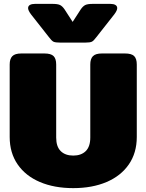

<svg xmlns="http://www.w3.org/2000/svg" viewBox="-20 -956 756 991"><path d="M232 -765 140 -882Q125 -902 125 -914Q125 -925 134.5 -930.5Q144 -936 161 -936H250Q278 -936 290 -930Q302 -924 313 -908L355 -843L397 -908Q408 -924 420 -930Q432 -936 460 -936H549Q566 -936 575.5 -930.5Q585 -925 585 -914Q585 -902 570 -882L478 -765Q464 -746 454.5 -741Q445 -736 417 -736H293Q265 -736 255.5 -741Q246 -746 232 -765ZM30 -249V-623Q30 -652 43.5 -666Q57 -680 90 -680H209Q243 -680 256.5 -666.5Q270 -653 270 -623V-246Q270 -199 293.5 -176Q317 -153 358 -153Q399 -153 422.5 -176Q446 -199 446 -246V-623Q446 -652 459.5 -666Q473 -680 506 -680H625Q659 -680 672.5 -666.5Q686 -653 686 -623V-249Q686 -167 645 -107.5Q604 -48 530 -16.5Q456 15 358 15Q260 15 186 -16.5Q112 -48 71 -107.5Q30 -167 30 -249Z"/></svg>

Font: Mitr
Style: Bold
Weight: 700
Designer: Thanarat Vachiruckul
Foundry: Cadson Demak
Version: Version 1.002